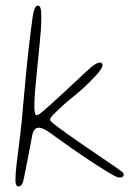

<svg xmlns="http://www.w3.org/2000/svg" viewBox="-20 -654 489 690"><path d="M46 16Q42.5 16 40.2 13.2Q38 10.5 36.8 5.2Q35.5 0 35.5 -7.5Q35.5 -29.5 40.2 -69.2Q45 -109 51.8 -162.5Q58.5 -216 63.5 -279Q68.5 -338 73.2 -385.5Q78 -433 82 -470.5Q86 -508 89.8 -536Q93.5 -564 96 -583.5Q100 -614.5 105.2 -624.2Q110.5 -634 116.5 -634Q122.5 -634 125.5 -625.2Q128.5 -616.5 128.5 -590Q128.5 -571.5 126.8 -546Q125 -520.5 122 -491Q119 -461.5 116 -430.8Q113 -400 110 -370.8Q107 -341.5 105.2 -316.5Q103.5 -291.5 103.5 -274Q103.5 -258.5 105.2 -249.2Q107 -240 111.5 -240Q115 -240 120 -243.2Q125 -246.5 132.5 -252.5Q142 -260.5 161.8 -278.2Q181.5 -296 205.5 -318.2Q229.5 -340.5 252 -361.5Q274.5 -382.5 290.2 -397Q306 -411.5 308.5 -413.5Q317.5 -420.5 325.5 -425Q333.5 -429.5 339 -429.5Q344 -429.5 346.2 -426.2Q348.5 -423 348.5 -420.5Q348.5 -414 342 -404.2Q335.5 -394.5 324.5 -382.5Q286.5 -341 246.8 -309.5Q207 -278 170.5 -241Q160 -230 160 -224Q160 -221 162.8 -218.2Q165.5 -215.5 172 -210Q188.5 -196.5 218.8 -175Q249 -153.5 284.2 -129.2Q319.5 -105 351.5 -83.5Q383.5 -62 402.5 -48.5Q412.5 -41.5 418.5 -36.5Q424.5 -31.5 424.5 -26Q424.5 -23.5 422.8 -21Q421 -18.5 417.8 -17.2Q414.5 -16 410 -16Q402.5 -16 392.2 -21.5Q382 -27 372.5 -32.5Q347.5 -47.5 309.8 -72.2Q272 -97 232.8 -124.5Q193.5 -152 163.5 -174Q150.5 -184 139.2 -189.5Q128 -195 119.5 -195Q111 -195 104.8 -188.8Q98.5 -182.5 96 -168.5Q84.5 -106 77 -68.8Q69.5 -31.5 65.5 -12Q62 6 56.8 11Q51.5 16 46 16Z"/></svg>

Font: Gluten Thin
Style: Regular
Weight: 100
Designer: Tyler Finck
Foundry: Etcetera Type Company
Version: Version 1.300